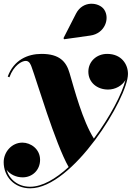

<svg xmlns="http://www.w3.org/2000/svg" viewBox="-23 -762 724 1042"><path d="M467 -569C546.5 -580 575 -662.5 542 -710.5C515 -749.5 427.5 -762 389.5 -688L321.5 -555L325 -549ZM141 260C371 260 671.5 -231 671.5 -361C671.5 -414 635.5 -469.5 558.5 -469.5C501.5 -469.5 456.5 -428.5 456.5 -373C456.5 -315 503.5 -276 563.5 -276C602.5 -276 640 -296.5 658 -328C640.5 -254.5 573.5 -127 486.5 -10C425 -107 381 -276 354.5 -365.5C336.5 -428.5 299 -469.5 202.5 -469.5C126.5 -469.5 52 -436.5 19 -346.5L28 -342.5C51.5 -407 94.5 -431.5 117 -431.5C137.5 -431.5 144.5 -409 148.5 -398.5C175.5 -326.5 276.5 16.5 349.5 144.5C279.5 208.5 206.5 251.5 140.5 251.5C75 251.5 28 212 12.5 159C30.5 184 64 200.5 100 200.5C153 200.5 194.5 160.5 194.5 105.5C194.5 46.5 143.5 12 98.5 12C40.5 12 -3 63 -3 118C-3 196 54 260 141 260Z"/></svg>

Font: Bodoni* 24pt Fatface
Style: Italic
Weight: 900
Italic angle: -13°
Version: Version 2.3